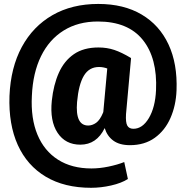

<svg xmlns="http://www.w3.org/2000/svg" viewBox="-20 -708 917 950"><path d="M430.7 221.2Q298.8 221.2 206.5 166.3Q114.3 111.3 68.1 9.5Q22 -92.3 26.9 -233.4Q32.7 -373.5 87.9 -475.6Q143.1 -577.6 239.7 -633.1Q336.4 -688.5 466.3 -688.5Q592.3 -688.5 680.7 -636.2Q769 -584 813.7 -488.3Q858.4 -392.6 853.5 -261.2Q850.6 -186 823.5 -124.3Q796.4 -62.5 745.8 -26.1Q695.3 10.3 622.6 10.3Q571.8 10.3 541 -12Q510.3 -34.2 498 -74.2Q458 7.8 377.4 7.8Q303.7 7.8 264.9 -50.8Q226.1 -109.4 236.3 -209.5Q244.6 -288.1 271 -347.4Q297.4 -406.7 345.5 -439.9Q393.6 -473.1 467.3 -473.1Q509.3 -473.1 545.7 -460.9Q582 -448.7 627.4 -421.4L628.4 -419.4L603.5 -143.1Q601.1 -102.1 609.9 -86.4Q618.7 -70.8 640.1 -70.8Q685.1 -70.8 716.6 -123.8Q748 -176.8 752 -261.2Q759.3 -420.4 686.3 -511Q613.3 -601.6 464.4 -601.6Q366.7 -601.6 295.2 -557.1Q223.6 -512.7 183.1 -430.2Q142.6 -347.7 137.7 -233.4Q131.8 -122.1 165.3 -41.7Q198.7 38.6 266.8 82Q335 125.5 432.6 125.5Q473.1 125.5 517.6 116.2Q562 106.9 594.7 93.8L612.8 177.7Q580.6 198.2 530 209.7Q479.5 221.2 430.7 221.2ZM416.5 -86.9Q436.5 -86.9 455.6 -100.3Q474.6 -113.8 489.7 -149.9Q490.7 -151.4 491.2 -154.3Q491.7 -157.2 492.2 -165.5L510.7 -369.1Q501.5 -372.6 491.2 -374.5Q481 -376.5 469.7 -376.5Q420.9 -376.5 395 -333.3Q369.1 -290 361.3 -203.1Q351.6 -86.9 416.5 -86.9Z"/></svg>

Font: Roboto Slab Black
Style: Regular
Weight: 900
Designer: Google
Version: Version 2.000; ttfautohint (v1.8.1.43-b0c9)